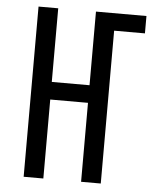

<svg xmlns="http://www.w3.org/2000/svg" viewBox="-53 -780 681 826"><g transform="rotate(5 288.0 -367.5)"><path d="M80 0H165V-341H328V0H413V-660H546V-735H328V-417H165V-735H80Z"/></g></svg>

Font: Iosevka Sparkle
Style: Regular
Weight: 400
Designer: Belleve Invis
Foundry: Belleve Invis
Version: Version 4.5.0; ttfautohint (v1.8.3)